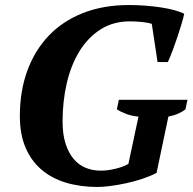

<svg xmlns="http://www.w3.org/2000/svg" viewBox="-20 -732 766 764"><path d="M603 -44Q578 -31 546.5 -20.5Q515 -10 482.5 -3Q450 4 420 8Q390 12 368 12Q300 12 243 -5Q186 -22 145 -57Q104 -92 81.5 -145Q59 -198 59 -270Q59 -369 88.5 -450Q118 -531 173.5 -589.5Q229 -648 310 -680Q391 -712 493 -712Q526 -712 558.5 -709.5Q591 -707 620.5 -702.5Q650 -698 674 -691.5Q698 -685 713 -677Q710 -662 703 -638.5Q696 -615 687 -588Q678 -561 668 -534Q658 -507 648 -485H607L584 -637Q570 -642 544.5 -644.5Q519 -647 497 -647Q430 -647 379.5 -614.5Q329 -582 295.5 -527Q262 -472 245.5 -400Q229 -328 229 -249Q229 -197 241 -160Q253 -123 273.5 -99Q294 -75 321.5 -64Q349 -53 381 -53Q410 -53 441.5 -61Q473 -69 491 -80L531 -268Q506 -270 484 -278Q462 -286 445 -297L453 -335H726L718 -297Q707 -288 690.5 -280.5Q674 -273 650 -268Z"/></svg>

Font: PT Serif
Style: Bold Italic
Weight: 700
Italic angle: -12°
Designer: A.Korolkova, O.Umpeleva, V.Yefimov
Foundry: ParaType Ltd
Version: Version 1.000W OFL